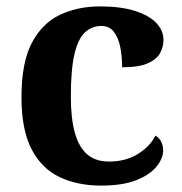

<svg xmlns="http://www.w3.org/2000/svg" viewBox="-20 -569 567 599"><path d="M295 10Q222 10 166 -16.5Q110 -43 78.5 -103.5Q47 -164 47 -266Q47 -374 79.5 -435.5Q112 -497 167.5 -523Q223 -549 292 -549Q357 -549 401 -535Q445 -521 467.5 -497.5Q490 -474 490 -444Q490 -423 479.5 -403.5Q469 -384 441 -371.5Q413 -359 361 -359Q361 -394 355 -423Q349 -452 335 -470Q321 -488 296 -488Q267 -488 245.5 -468.5Q224 -449 212.5 -401Q201 -353 201 -267Q201 -200 213.5 -155Q226 -110 252 -87.5Q278 -65 320 -65Q372 -65 410 -88.5Q448 -112 465 -146Q477 -139 483 -126.5Q489 -114 489 -100Q489 -75 468.5 -49.5Q448 -24 405.5 -7Q363 10 295 10Z"/></svg>

Font: Noto Serif Gujarati
Style: Bold
Weight: 700
Version: Version 2.102